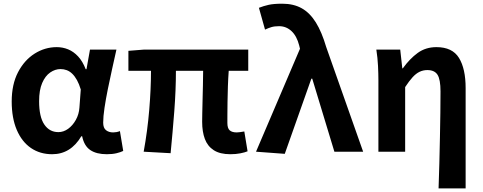

<svg xmlns="http://www.w3.org/2000/svg" viewBox="-20 -832 2647 1053"><path d="M265.9 13.8Q199.6 13.8 149.7 -20.3Q99.9 -54.4 72 -119.5Q44.2 -184.6 44.2 -275.5Q44.2 -369.3 78.9 -435.9Q113.6 -502.4 170 -538Q226.4 -573.5 291.1 -573.5Q324 -573.5 353.6 -561.4Q383.3 -549.3 408.2 -522.7Q433.1 -496.1 450 -452.4H454.3L473.5 -559.8H618.5Q607.5 -509.8 594.9 -453.7Q582.4 -397.7 571.3 -342.8Q560.2 -287.8 553.1 -240.2Q545.9 -192.5 545.9 -159.3Q545.9 -130.2 561.4 -118Q576.9 -105.8 600.5 -105.8Q608.9 -105.8 618.6 -107.5Q628.3 -109.2 637.7 -113L655.8 -4.2Q641.6 2.9 619.1 8.3Q596.5 13.8 565.5 13.8Q509.1 13.8 475.2 -9Q441.4 -31.8 430.5 -84.8H426Q367.6 13.8 265.9 13.8ZM300.1 -107.4Q328.5 -107.4 353.6 -125.5Q378.7 -143.6 395.9 -174.4Q413.2 -205.2 415.6 -242.3L423 -341.3Q413.9 -371.4 402 -392.9Q390 -414.3 376.1 -427.7Q362.1 -441.2 345.9 -447.2Q329.6 -453.2 312 -453.2Q282.5 -453.2 255.3 -434.5Q228.2 -415.8 211.4 -377Q194.5 -338.2 194.5 -277.1Q194.5 -191 223 -149.2Q251.4 -107.4 300.1 -107.4Z M1243.2 13.8Q1186.4 13.8 1152.4 -8.2Q1118.4 -30.2 1103.5 -69.9Q1088.7 -109.6 1088.7 -163.7Q1088.7 -179 1089.3 -209.8Q1089.9 -240.7 1090.9 -280.8Q1091.9 -321 1092.9 -363.4Q1093.9 -405.9 1094.1 -443.6H944.8Q944.8 -338.4 935.8 -221.1Q926.7 -103.9 915.7 8.2L768 0Q788.9 -114.4 798.5 -229.8Q808.1 -345.3 808.1 -443.6H684.2V-553.2L767.1 -559.8H1341.5V-443.6H1234.4Q1231.4 -403.9 1229.9 -359.3Q1228.4 -314.7 1227.8 -273.5Q1227.2 -232.3 1227.1 -201.5Q1227 -170.6 1227 -157.7Q1227 -128.1 1239.9 -117Q1252.8 -105.8 1278 -105.8Q1291.3 -105.8 1319.9 -111L1337.8 -2.2Q1322.7 4.1 1298.1 8.9Q1273.5 13.8 1243.2 13.8Z M1541.8 11.7 1384.1 0 1625.2 -564.7 1620.9 -582.6Q1607.6 -634.6 1578.6 -661.5Q1549.5 -688.4 1510.9 -688.4Q1485.7 -688.4 1468.6 -683.3Q1451.6 -678.2 1433.5 -669.6L1400 -789.2Q1425.7 -799.3 1453.4 -805.5Q1481.1 -811.7 1528 -811.7Q1590.3 -811.7 1635 -786.5Q1679.6 -761.4 1712.2 -709Q1744.8 -656.6 1768.8 -574.8L1971.6 0H1813.9L1692.4 -400.6H1687.6Z M2385.3 201.1Q2387.9 135.1 2389.6 63Q2391.2 -9 2392.8 -79.8Q2394.4 -150.6 2395.1 -214.8Q2395.9 -278.9 2395.9 -330.9Q2395.9 -396 2379.6 -421.9Q2363.3 -447.7 2323.7 -447.7Q2300.7 -447.7 2281 -438.2Q2261.3 -428.7 2242.6 -408.2Q2223.9 -387.7 2202 -354.4V0H2055.3V-392.9Q2055.3 -426.4 2053.2 -470.4Q2051.1 -514.3 2044 -559.8H2175L2186.4 -457.2H2189.2Q2227.2 -510 2271 -541.8Q2314.8 -573.5 2373.5 -573.5Q2460.9 -573.5 2497.3 -514.3Q2533.7 -455 2533.7 -349.1V201.1Z"/></svg>

Font: Noto Sans TC
Style: Regular
Weight: 100
Designer: Ryoko NISHIZUKA 西塚涼子 (kana, bopomofo & ideographs); Paul D. Hunt (Latin, Greek & Cyrillic); Sandoll Communications 산돌커뮤니
Foundry: Adobe
Version: Version 2.004;hotconv 1.0.118;makeotfexe 2.5.65603